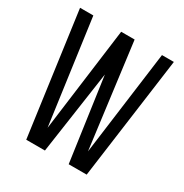

<svg xmlns="http://www.w3.org/2000/svg" viewBox="-163 -826 910 952"><g transform="rotate(30 291.5 -350.0)"><path d="M226 0H119L23 -700H99L181 -104L259 -699H336L413 -103L492 -700H560L465 0H362L295 -475Z"/></g></svg>

Font: Adderley Regular
Style: Regular
Weight: 400
Designer: gorohovskiy
Version: Version 1.003 November 13, 2017